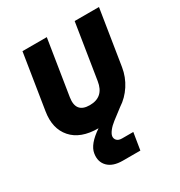

<svg xmlns="http://www.w3.org/2000/svg" viewBox="-181 -675 962 1026"><g transform="rotate(-30 300.0 -162.5)"><path d="M279 225Q218 225 188 194.5Q158 164 166 115Q174 63 253 10Q143 10 90 -50.5Q37 -111 53 -210L107 -550H257L203 -210Q189 -120 275 -120Q361 -120 375 -210L429 -550H579L525 -210Q516 -154 485.5 -107Q455 -60 410 -31L346 18Q324 35 310.5 52.5Q297 70 295 83Q293 98 303 109Q313 120 335 120H404L387 225Z"/></g></svg>

Font: JetBrains Mono NL ExtraBold
Style: Italic
Weight: 800
Italic angle: -9°
Monospace: yes
Designer: Philipp Nurullin, Konstantin Bulenkov
Foundry: JetBrains
Version: Version 2.305; ttfautohint (v1.8.4.7-5d5b)